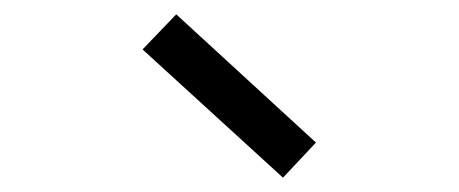

<svg xmlns="http://www.w3.org/2000/svg" viewBox="-20 -871 640 268"><path d="M375 -623 179 -802 226 -851 421 -672Z"/></svg>

Font: Victor Mono Thin Light
Style: Regular
Weight: 300
Monospace: yes
Version: Version 1.561;gftools[0.9.30]